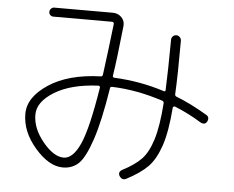

<svg xmlns="http://www.w3.org/2000/svg" viewBox="-54 -799 1108 911"><g transform="rotate(5 500.0 -343.5)"><path d="M409.2 -384.8Q279.3 -378.9 201.2 -331.1Q123 -283.2 123 -221.7Q123 -156.2 174.8 -93.3Q226.6 -30.3 274.4 -30.3Q318.4 -30.3 352.1 -105Q385.7 -179.7 417 -377Q418 -379.9 415 -382.3Q412.1 -384.8 409.2 -384.8ZM274.4 16.6Q208 16.6 141.6 -60.1Q75.2 -136.7 75.2 -221.7Q75.2 -300.8 168.9 -362.8Q262.7 -424.8 417 -429.7Q423.8 -429.7 425.8 -438.5Q440.4 -546.9 456.1 -682.6Q456.1 -691.4 448.2 -692.4H168Q159.2 -692.4 152.8 -698.2Q146.5 -704.1 146.5 -712.9Q146.5 -721.7 152.8 -728.5Q159.2 -735.4 168 -735.4H447.3Q471.7 -735.4 488.3 -718.8Q504.9 -702.1 502.9 -677.7Q485.4 -512.7 473.6 -438.5Q471.7 -429.7 482.4 -428.7Q606.4 -422.9 720.7 -385.7Q728.5 -383.8 728.5 -391.6Q732.4 -480.5 733.4 -631.8Q733.4 -641.6 740.2 -648.4Q747.1 -655.3 756.8 -655.3Q766.6 -655.3 773.4 -647.9Q780.3 -640.6 780.3 -630.9Q780.3 -464.8 775.4 -376Q775.4 -368.2 782.2 -365.2Q852.5 -337.9 929.7 -292Q948.2 -282.2 938.5 -260.7Q928.7 -242.2 907.2 -252.9Q847.7 -290 780.3 -317.4Q777.3 -318.4 773.4 -316.9Q769.5 -315.4 769.5 -311.5Q760.7 -196.3 737.8 -128.9Q714.8 -61.5 679.7 -25.9Q644.5 9.8 579.1 43.9Q560.5 53.7 546.9 34.2Q536.1 15.6 555.7 3.9Q614.3 -26.4 645.5 -58.6Q676.8 -90.8 696.8 -154.8Q716.8 -218.8 724.6 -329.1Q724.6 -336.9 717.8 -339.8Q592.8 -380.9 474.6 -384.8Q465.8 -384.8 464.8 -377.9Q439.5 -217.8 409.7 -129.4Q379.9 -41 349.6 -12.2Q319.3 16.6 274.4 16.6Z"/></g></svg>

Font: Rounded-X Mgen+ 1mn light
Style: Regular
Weight: 200
Designer: [Source Han Sans]
Ryoko NISHIZUKA  (kana & ideographs); Paul D. Hunt (Latin, Greek & Cyrillic); Wenlong ZHANG  (bopomofo
Version: Version 1.059.20150602